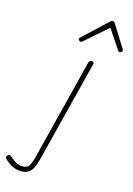

<svg xmlns="http://www.w3.org/2000/svg" viewBox="-398 -920 966 1396"><g transform="rotate(15 85.0 -222.0)"><path d="M-94 392Q-128 392 -161 375Q-194 358 -218 333Q-224 328 -224.5 321Q-225 314 -216 306Q-208 298 -201 299.5Q-194 301 -188 307Q-168 326 -144 340.5Q-120 355 -93 355Q-61 355 -46 337Q-31 319 -18 270L176 -500Q179 -508 183 -511.5Q187 -515 197 -515Q207 -515 211.5 -510.5Q216 -506 214 -499L19 274Q8 315 -5.5 341.5Q-19 368 -40 380Q-61 392 -94 392ZM83 -630Q77 -630 71 -635Q65 -640 65 -646Q65 -650 66.5 -652.5Q68 -655 72 -659L253 -828Q258 -833 262 -834.5Q266 -836 270 -836Q274 -836 277.5 -834.5Q281 -833 285 -828L391 -659Q393 -656 394 -653Q395 -650 395 -646Q395 -640 389 -635Q383 -630 377 -630Q373 -630 369.5 -632Q366 -634 364 -637L265 -784L99 -639Q93 -633 90 -631.5Q87 -630 83 -630Z"/></g></svg>

Font: Playwrite IS Thin
Style: Regular
Weight: 250
Designer: Veronika Burian, José Scaglione
Foundry: TypeTogether
Version: Version 1.002